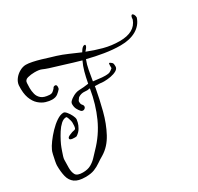

<svg xmlns="http://www.w3.org/2000/svg" viewBox="-149 -842 1091 1057"><g transform="rotate(-30 396.0 -314.0)"><path d="M792 -584Q778 -541 738 -518Q698 -495 638 -495Q591 -495 538.5 -503.5Q486 -512 435 -525Q424 -497 418.5 -466.5Q413 -436 407 -400Q408 -400 416.5 -399Q425 -398 433.5 -397Q442 -396 442 -396Q462 -393 482 -393Q495 -393 505 -395Q511 -396 521.5 -403.5Q532 -411 532 -412V-432Q532 -443 536 -443Q539 -443 545 -438Q553 -433 554.5 -427Q556 -421 556 -409Q556 -395 540.5 -386Q525 -377 503 -373Q481 -369 461 -369Q454 -369 447 -369.5Q440 -370 435 -371L403 -372Q403 -370 402.5 -368Q402 -366 402 -363Q390 -297 372.5 -229Q355 -161 325 -105Q295 -49 247 -20Q226 -8 207.5 5Q189 18 166.5 27Q144 36 109 36Q64 36 41.5 19.5Q19 3 11.5 -27Q4 -57 4 -98Q4 -105 7.5 -124Q11 -143 15.5 -162Q20 -181 24 -188Q31 -204 48.5 -228Q66 -252 89 -276Q112 -300 136 -316Q160 -332 180 -332Q188 -332 198.5 -319.5Q209 -307 217 -291Q225 -275 225 -264Q225 -260 221.5 -245.5Q218 -231 208 -213.5Q198 -196 178 -183Q174 -182 170.5 -182Q167 -182 163 -182Q135 -182 135 -193Q135 -202 153 -209Q171 -217 180.5 -218Q190 -219 193 -226.5Q196 -234 196 -260Q196 -265 193.5 -275Q191 -285 187.5 -294Q184 -303 180 -303Q163 -303 146.5 -288Q130 -273 116 -251Q102 -229 91 -207.5Q80 -186 75 -172Q73 -166 68 -152.5Q63 -139 59 -125.5Q55 -112 55 -105Q55 -92 54.5 -78.5Q54 -65 54 -54Q54 -27 63.5 -10Q73 7 109 7Q140 7 160.5 -4.5Q181 -16 196.5 -32.5Q212 -49 227 -65Q288 -127 323 -204.5Q358 -282 373 -373V-375H367Q364 -374 361.5 -373.5Q359 -373 356 -373Q351 -373 345 -373.5Q339 -374 333 -374Q326 -374 317.5 -372Q309 -370 298 -363Q297 -362 291 -354Q285 -346 285 -344V-337Q285 -325 292 -318Q298 -312 298 -305Q298 -298 292.5 -293Q287 -288 280 -288Q273 -288 268 -293Q258 -304 251.5 -317Q245 -330 245 -348Q245 -359 254.5 -367.5Q264 -376 268 -378Q294 -396 320 -396.5Q346 -397 378 -402Q385 -440 393.5 -471Q402 -502 415 -529Q365 -543 318 -558Q271 -573 233 -584Q212 -591 197.5 -597.5Q183 -604 153 -604Q131 -604 109.5 -598.5Q88 -593 88 -572Q88 -566 87.5 -558Q87 -550 87 -542Q87 -523 92 -503.5Q97 -484 113 -470.5Q129 -457 163 -455Q177 -454 185.5 -461Q194 -468 200 -475Q204 -485 215 -485Q225 -485 225 -471Q225 -468 224.5 -465Q224 -462 223 -458Q213 -446 199.5 -435.5Q186 -425 163 -425Q146 -425 124.5 -431.5Q103 -438 83 -455.5Q63 -473 51.5 -504.5Q40 -536 43 -585Q45 -605 58.5 -623Q72 -641 92.5 -652.5Q113 -664 133 -664Q149 -664 173 -659Q197 -654 222.5 -646.5Q248 -639 269.5 -632Q291 -625 303 -622Q335 -612 368 -597.5Q401 -583 436 -568Q439 -574 445 -582Q456 -597 467 -597Q472 -597 472 -592Q472 -583 458 -568Q456 -565 453 -562Q498 -544 546.5 -531Q595 -518 647 -518Q743 -518 767 -585Q768 -611 778 -611Q783 -611 787.5 -603Q792 -595 792 -584Z"/></g></svg>

Font: Ingrid Darling
Style: Regular
Weight: 400
Designer: Robert E. Leuschke
Foundry: Robert E. Leuschke
Version: Version 1.010; ttfautohint (v1.8.3)